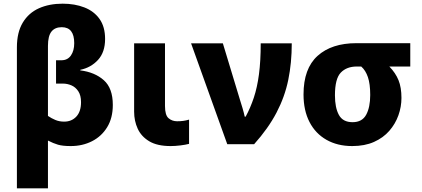

<svg xmlns="http://www.w3.org/2000/svg" viewBox="-20 -785 2295 1045"><path d="M72 240V-527Q72 -609 104 -662Q136 -715 192 -740Q248 -765 321 -765Q387 -765 439.5 -744.5Q492 -724 522 -681.5Q552 -639 552 -573Q552 -501 513.5 -459Q475 -417 417 -405V-402Q496 -392 545 -348.5Q594 -305 594 -214Q594 -143 563.5 -93Q533 -43 481 -16.5Q429 10 365 10Q321 10 295.5 2.5Q270 -5 241 -20V240ZM329 -123Q370 -123 395.5 -150.5Q421 -178 421 -229Q421 -266 406 -288.5Q391 -311 368.5 -320.5Q346 -330 323 -330H285V-457H314Q348 -457 366 -483Q384 -509 384 -550Q384 -637 316 -637Q279 -637 260 -613Q241 -589 241 -535V-154Q260 -141 281.5 -132Q303 -123 329 -123Z M909 10Q836 10 792.5 -16Q749 -42 729.5 -84.5Q710 -127 710 -177V-549H878V-208Q878 -158 897.5 -141.5Q917 -125 944 -125Q962 -125 977 -127Q992 -129 1009 -134V-2Q990 3 961.5 6.5Q933 10 909 10Z M1217 0 1020 -549H1193L1286 -242Q1292 -224 1300 -196.5Q1308 -169 1312 -150H1317Q1343 -198 1361.5 -253.5Q1380 -309 1389.5 -381Q1399 -453 1399 -549H1568Q1568 -443 1549 -350.5Q1530 -258 1485 -172Q1440 -86 1363 0Z M1897 10Q1817 10 1757 -24Q1697 -58 1664.5 -121Q1632 -184 1632 -271Q1632 -412 1708.5 -481Q1785 -550 1920 -550H2213V-423H2099Q2133 -388 2149 -348.5Q2165 -309 2165 -252Q2165 -204 2148.5 -157.5Q2132 -111 2099 -73Q2066 -35 2015.5 -12.5Q1965 10 1897 10ZM1899 -120Q1951 -120 1973 -160.5Q1995 -201 1995 -268Q1995 -328 1982.5 -365Q1970 -402 1946 -423H1922Q1867 -423 1835 -390Q1803 -357 1803 -266Q1803 -199 1824.5 -159.5Q1846 -120 1899 -120Z"/></svg>

Font: Noto Sans ExtraBold
Style: Regular
Weight: 800
Designer: Monotype Design Team
Foundry: Monotype Imaging Inc.
Version: Version 2.007